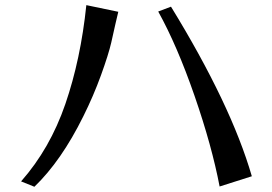

<svg xmlns="http://www.w3.org/2000/svg" viewBox="-20 -712 1040 733"><path d="M60.5 -19.5Q170.9 -144.5 229.5 -314.9Q288.1 -485.4 309.6 -692.4L431.6 -667Q426.8 -648.4 420.9 -621.6Q415 -594.7 404.8 -549.8Q394.5 -504.9 365.7 -425.3Q336.9 -345.7 297.9 -267.6Q213.9 -97.7 111.3 1ZM584 -668 632.8 -686.5Q862.3 -312.5 941.4 -39.1L818.4 0Q789.1 -154.3 722.7 -346.2Q656.2 -538.1 584 -668Z"/></svg>

Font: GenEi LateMin v2
Style: Medium
Weight: 500
Designer: o_tamon (Modified)
Foundry: o_tamon / Adobe Systems Incorporated / FONT 910 / Philipp H. Poll
Version: Version 2.1;Original Version 1.004